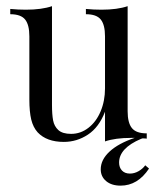

<svg xmlns="http://www.w3.org/2000/svg" viewBox="-20 -444 509 616"><path d="M458.1 96.8Q421.8 151.6 366.9 151.6Q337.9 151.6 320.6 137.1Q303.2 122.6 303.2 99.2Q303.2 68.5 331.5 42.3Q359.7 16.1 412.1 -1.6H400.8Q350 -1.6 316.9 9.7V-85.5Q297.6 -35.5 262.1 -12.1Q226.6 11.3 184.7 11.3Q129.8 11.3 100.8 -19.4Q86.3 -35.5 80.2 -60.5Q74.2 -85.5 74.2 -125V-327.4Q74.2 -364.5 60.5 -381.5Q46.8 -398.4 12.9 -398.4V-415.3Q37.9 -412.9 62.9 -412.9Q113.7 -412.9 146.8 -424.2V-107.3Q146.8 -76.6 150.4 -57.7Q154 -38.7 167.3 -26.6Q180.6 -14.5 208.1 -14.5Q238.7 -14.5 263.7 -33.9Q288.7 -53.2 302.8 -86.7Q316.9 -120.2 316.9 -160.5V-327.4Q316.9 -364.5 303.2 -381.5Q289.5 -398.4 255.6 -398.4V-415.3Q280.6 -412.9 305.6 -412.9Q356.5 -412.9 389.5 -424.2V-87.1Q389.5 -50 403.2 -33.1Q416.9 -16.1 450.8 -16.1V0.8Q446 0 437.1 0L432.3 1.6Q362.1 31.5 362.1 77.4Q362.1 93.5 371.4 103.2Q380.6 112.9 396.8 112.9Q411.3 112.9 424.6 105.2Q437.9 97.6 446 86.3Z"/></svg>

Font: Playfair Display
Style: Regular
Weight: 400
Designer: Claus Eggers Sørensen
Foundry: Claus Eggers Sørensen
Version: Version 1.005; ttfautohint (v1.2) -l 10 -r 42 -G 200 -x 21 -